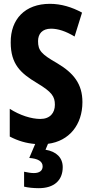

<svg xmlns="http://www.w3.org/2000/svg" viewBox="-20 -744 481 1004"><path d="M308 130C308 81 275 48 218 39L231 8C342 -6 411 -92 411 -210C411 -304 366 -362 278 -414C196 -461 179 -480 179 -529C179 -567 201 -594 247 -594C283 -594 324 -581 370 -553L409 -678C356 -707 299 -724 241 -724C111 -724 35 -644 36 -522C36 -408 88 -361 173 -310C252 -263 267 -239 267 -196C267 -154 242 -122 191 -122C144 -122 84 -141 31 -175V-30C75 -7 117 5 164 9L133 82C177 85 203 99 203 126C203 148 187 161 157 161C142 161 125 158 106 154V232C127 237 153 240 183 240C263 240 308 199 308 130Z"/></svg>

Font: Noto Sans Oriya ExtCond Bold
Style: Bold
Weight: 700
Width: 2
Designer: Amélie Bonet and Sol Matas
Foundry: Google LLC
Version: Version 2.006